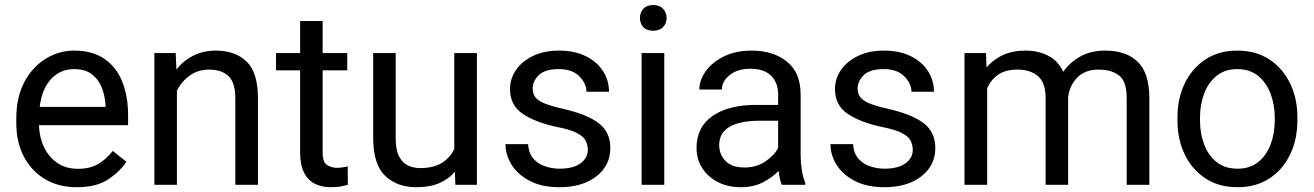

<svg xmlns="http://www.w3.org/2000/svg" viewBox="-20 -741 5268 770"><path d="M288.1 9.8Q214.4 9.8 159.9 -22.9Q105.5 -55.7 75.4 -113.5Q45.4 -171.4 45.4 -245.6V-266.1Q45.4 -352.5 78.4 -413.3Q111.3 -474.1 164.3 -506.1Q217.3 -538.1 276.4 -538.1Q352.1 -538.1 400.1 -504.2Q448.2 -470.2 470.9 -411.9Q493.7 -353.5 493.7 -279.3V-238.8H136.2Q137.7 -190.4 156.7 -150.6Q175.8 -110.8 210.2 -87.4Q244.6 -64 293 -64Q340.8 -64 374 -83.5Q407.2 -103 432.1 -135.7L486.8 -92.3Q461.4 -53.2 414.1 -21.7Q366.7 9.8 288.1 9.8ZM276.4 -463.9Q222.7 -463.9 185.5 -424.8Q148.4 -385.7 139.2 -312.5H403.3V-319.3Q401.4 -354.5 388.9 -387.7Q376.5 -420.9 349.6 -442.4Q322.8 -463.9 276.4 -463.9Z M818.4 -461.9Q774.9 -461.9 741.7 -438.5Q708.5 -415 689.5 -377.4V0H599.1V-528.3H684.6L687.5 -462.4Q715.8 -498 755.9 -518.1Q795.9 -538.1 845.2 -538.1Q923.3 -538.1 969 -494.1Q1014.6 -450.2 1014.6 -346.2V0H923.8V-347.2Q923.8 -409.2 896.7 -435.5Q869.6 -461.9 818.4 -461.9Z M1372.6 -528.3V-459H1273.9V-130.9Q1273.9 -90.3 1291.7 -79.1Q1309.6 -67.9 1332 -67.9Q1343.3 -67.9 1355.7 -70.1Q1368.2 -72.3 1374.5 -73.7L1375 0Q1364.3 3.4 1346.9 6.6Q1329.6 9.8 1305.2 9.8Q1272 9.8 1244.1 -3.4Q1216.3 -16.6 1200 -47.6Q1183.6 -78.6 1183.6 -131.3V-459H1086.9V-528.3H1183.6V-656.7H1273.9V-528.3Z M1806.2 0 1804.2 -52.2Q1779.8 -22.9 1741.7 -6.6Q1703.6 9.8 1649.9 9.8Q1572.3 9.8 1524.4 -36.1Q1476.6 -82 1476.6 -187.5V-528.3H1566.9V-186.5Q1566.9 -139.2 1580.8 -113Q1594.7 -86.9 1617.2 -76.9Q1639.6 -66.9 1664.1 -66.9Q1719.2 -66.9 1752.4 -87.9Q1785.6 -108.9 1801.8 -143.6V-528.3H1892.6V0Z M2337.4 -140.1Q2337.4 -159.7 2328.9 -176.5Q2320.3 -193.4 2294.2 -207.3Q2268.1 -221.2 2215.8 -231.4Q2127.4 -250 2076.4 -284.4Q2025.4 -318.8 2025.4 -383.8Q2025.4 -425.8 2049.6 -460.7Q2073.7 -495.6 2117.9 -516.8Q2162.1 -538.1 2221.2 -538.1Q2284.7 -538.1 2329.6 -515.6Q2374.5 -493.2 2398.4 -455.8Q2422.4 -418.5 2422.4 -373H2332Q2332 -405.8 2303.5 -434.8Q2274.9 -463.9 2221.2 -463.9Q2165 -463.9 2140.6 -439.5Q2116.2 -415 2116.2 -386.2Q2116.2 -366.7 2126 -352.5Q2135.7 -338.4 2161.9 -327.1Q2188 -315.9 2237.8 -304.7Q2335.4 -282.2 2381.6 -246.6Q2427.7 -210.9 2427.7 -147Q2427.7 -77.6 2371.8 -33.9Q2315.9 9.8 2223.6 9.8Q2153.8 9.8 2105.5 -15.1Q2057.1 -40 2032.2 -79.6Q2007.3 -119.1 2007.3 -163.1H2098.1Q2100.1 -126 2119.6 -104.2Q2139.2 -82.5 2167.5 -73.5Q2195.8 -64.5 2223.6 -64.5Q2278.8 -64.5 2308.1 -85.9Q2337.4 -107.4 2337.4 -140.1Z M2546.4 -668.5Q2546.4 -690.4 2559.8 -705.6Q2573.2 -720.7 2599.6 -720.7Q2625.5 -720.7 2639.4 -705.6Q2653.3 -690.4 2653.3 -668.5Q2653.3 -647.5 2639.4 -632.6Q2625.5 -617.7 2599.6 -617.7Q2573.2 -617.7 2559.8 -632.6Q2546.4 -647.5 2546.4 -668.5ZM2644 -528.3V0H2553.2V-528.3Z M3115.2 0Q3110.8 -9.8 3107.7 -24.7Q3104.5 -39.6 3102.5 -55.7Q3077.1 -28.8 3039.1 -9.5Q3001 9.8 2952.1 9.8Q2898.4 9.8 2858.2 -11.2Q2817.9 -32.2 2795.7 -67.6Q2773.4 -103 2773.4 -147Q2773.4 -231.9 2837.9 -276.1Q2902.3 -320.3 3011.2 -320.3H3100.6V-362.3Q3100.6 -409.2 3072.5 -437.3Q3044.4 -465.3 2989.3 -465.3Q2938 -465.3 2906.5 -440.2Q2875 -415 2875 -381.8H2784.7Q2784.7 -419.9 2810.5 -455.8Q2836.4 -491.7 2883.5 -514.9Q2930.7 -538.1 2994.6 -538.1Q3080.6 -538.1 3135.7 -494.1Q3190.9 -450.2 3190.9 -361.3V-115.2Q3190.9 -88.9 3195.6 -59.1Q3200.2 -29.3 3209.5 -7.8V0ZM2965.3 -69.3Q3014.2 -69.3 3050 -93.8Q3085.9 -118.2 3100.6 -147.9V-256.8H3025.9Q2948.2 -256.8 2906.2 -232.7Q2864.3 -208.5 2864.3 -159.2Q2864.3 -121.6 2889.6 -95.5Q2915 -69.3 2965.3 -69.3Z M3640.6 -140.1Q3640.6 -159.7 3632.1 -176.5Q3623.5 -193.4 3597.4 -207.3Q3571.3 -221.2 3519 -231.4Q3430.7 -250 3379.6 -284.4Q3328.6 -318.8 3328.6 -383.8Q3328.6 -425.8 3352.8 -460.7Q3377 -495.6 3421.1 -516.8Q3465.3 -538.1 3524.4 -538.1Q3587.9 -538.1 3632.8 -515.6Q3677.7 -493.2 3701.7 -455.8Q3725.6 -418.5 3725.6 -373H3635.3Q3635.3 -405.8 3606.7 -434.8Q3578.1 -463.9 3524.4 -463.9Q3468.3 -463.9 3443.8 -439.5Q3419.4 -415 3419.4 -386.2Q3419.4 -366.7 3429.2 -352.5Q3439 -338.4 3465.1 -327.1Q3491.2 -315.9 3541 -304.7Q3638.7 -282.2 3684.8 -246.6Q3731 -210.9 3731 -147Q3731 -77.6 3675 -33.9Q3619.1 9.8 3526.9 9.8Q3457 9.8 3408.7 -15.1Q3360.4 -40 3335.4 -79.6Q3310.5 -119.1 3310.5 -163.1H3401.4Q3403.3 -126 3422.9 -104.2Q3442.4 -82.5 3470.7 -73.5Q3499 -64.5 3526.9 -64.5Q3582 -64.5 3611.3 -85.9Q3640.6 -107.4 3640.6 -140.1Z M4060.5 -461.9Q4012.2 -461.9 3982.9 -441.4Q3953.6 -420.9 3939 -387.2V0H3848.1V-528.3H3934.1L3936.5 -470.7Q3963.4 -502.4 4002.4 -520.3Q4041.5 -538.1 4092.8 -538.1Q4143.6 -538.1 4183.3 -517.8Q4223.1 -497.6 4244.1 -453.1Q4270.5 -491.2 4312.7 -514.6Q4355 -538.1 4412.1 -538.1Q4497.1 -538.1 4543.2 -492.7Q4589.4 -447.3 4589.4 -347.2V0H4498.5V-348.1Q4498.5 -414.6 4468 -438.2Q4437.5 -461.9 4385.7 -461.9Q4331.1 -461.9 4299.8 -429.4Q4268.6 -397 4263.7 -350.6V0H4173.3V-347.7Q4173.3 -409.7 4142.6 -435.8Q4111.8 -461.9 4060.5 -461.9Z M4702.1 -258.3V-269.5Q4702.1 -346.2 4731.4 -406.7Q4760.7 -467.3 4814.5 -502.7Q4868.2 -538.1 4941.9 -538.1Q5016.6 -538.1 5070.6 -502.7Q5124.5 -467.3 5153.8 -406.7Q5183.1 -346.2 5183.1 -269.5V-258.3Q5183.1 -182.1 5153.8 -121.3Q5124.5 -60.5 5070.8 -25.4Q5017.1 9.8 4942.9 9.8Q4868.7 9.8 4814.7 -25.4Q4760.7 -60.5 4731.4 -121.3Q4702.1 -182.1 4702.1 -258.3ZM4792.5 -269.5V-258.3Q4792.5 -206.1 4809.1 -161.9Q4825.7 -117.7 4859.1 -91.1Q4892.6 -64.5 4942.9 -64.5Q4992.7 -64.5 5025.9 -91.1Q5059.1 -117.7 5075.7 -161.9Q5092.3 -206.1 5092.3 -258.3V-269.5Q5092.3 -321.3 5075.4 -365.5Q5058.6 -409.7 5025.4 -436.8Q4992.2 -463.9 4941.9 -463.9Q4892.1 -463.9 4858.9 -436.8Q4825.7 -409.7 4809.1 -365.5Q4792.5 -321.3 4792.5 -269.5Z"/></svg>

Font: Vazirmatn RD UI FD
Style: Regular
Weight: 400
Designer: Saber Rastikerdar
Foundry: Saber Rastikerdar
Version: Version 33.003